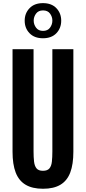

<svg xmlns="http://www.w3.org/2000/svg" viewBox="-20 -1166 535 1196"><path d="M248 9.8Q181.2 9.8 139.2 -15.4Q97.2 -40.5 77.6 -91.6Q58.1 -142.6 58.1 -220.7V-859.4H189V-223.1Q189 -187 192.1 -159.7Q195.3 -132.3 207.5 -117.2Q219.7 -102.1 247.6 -102.1Q275.4 -102.1 287.8 -116.9Q300.3 -131.8 303.2 -159.2Q306.2 -186.5 306.2 -223.1V-859.4H437V-220.7Q437 -142.6 417.7 -91.6Q398.4 -40.5 356.7 -15.4Q314.9 9.8 248 9.8ZM247.6 -927.7Q194.3 -927.7 164.1 -959Q133.8 -990.2 133.8 -1037.1Q133.8 -1083.5 164.1 -1115Q194.3 -1146.5 247.6 -1146.5Q301.3 -1146.5 331.3 -1115Q361.3 -1083.5 361.3 -1037.1Q361.3 -990.7 331.3 -959.2Q301.3 -927.7 247.6 -927.7ZM248 -973.6Q277.3 -973.6 291.7 -993.7Q306.2 -1013.7 306.2 -1037.6Q306.2 -1061.5 291.7 -1081.3Q277.3 -1101.1 248 -1101.1Q219.2 -1101.1 204.6 -1081.3Q189.9 -1061.5 189.9 -1037.6Q189.9 -1013.7 204.6 -993.7Q219.2 -973.6 248 -973.6Z"/></svg>

Font: Antonio
Style: Bold
Weight: 700
Designer: Vernon Adams
Foundry: Vernon Adams
Version: Version 1.002